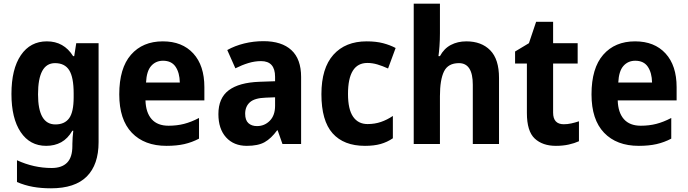

<svg xmlns="http://www.w3.org/2000/svg" viewBox="-20 -780 3724 1040"><path d="M234 -556Q326 -556 376 -476H382L393 -546H514V-10Q514 112 450 176Q386 240 256 240Q203 240 158.5 232Q114 224 72 206V88Q163 130 260 130Q315 130 343.5 101Q372 72 372 11V0Q372 -16 373.5 -36Q375 -56 377 -72H372Q347 -29 311.5 -9.5Q276 10 230 10Q142 10 92 -64.5Q42 -139 42 -271Q42 -406 93 -481Q144 -556 234 -556ZM278 -438Q186 -438 186 -269Q186 -106 280 -106Q330 -106 354.5 -139.5Q379 -173 379 -253V-274Q379 -361 355 -399.5Q331 -438 278 -438Z M862 -556Q967 -556 1027 -490.5Q1087 -425 1087 -308V-236H768Q770 -170 801.5 -134.5Q833 -99 893 -99Q938 -99 977 -109Q1016 -119 1058 -141V-29Q1020 -9 978.5 0.5Q937 10 882 10Q762 10 694 -61Q626 -132 626 -269Q626 -411 689.5 -483.5Q753 -556 862 -556ZM863 -451Q824 -451 799 -423Q774 -395 771 -333H954Q953 -386 931 -418.5Q909 -451 863 -451Z M1407 -557Q1506 -557 1558.5 -508.5Q1611 -460 1611 -363V0H1510L1484 -74H1481Q1449 -30 1413.5 -10Q1378 10 1317 10Q1246 10 1204.5 -36Q1163 -82 1163 -162Q1163 -249 1219 -291Q1275 -333 1385 -337L1470 -340V-364Q1470 -449 1394 -449Q1360 -449 1325.5 -438.5Q1291 -428 1255 -410L1211 -509Q1252 -532 1302.5 -544.5Q1353 -557 1407 -557ZM1419 -251Q1359 -249 1333.5 -226Q1308 -203 1308 -164Q1308 -129 1325.5 -113Q1343 -97 1372 -97Q1413 -97 1441.5 -126Q1470 -155 1470 -207V-253Z M1957 10Q1842 10 1781.5 -58Q1721 -126 1721 -270Q1721 -411 1786 -483.5Q1851 -556 1966 -556Q2017 -556 2055 -546Q2093 -536 2123 -520L2082 -409Q2051 -423 2024 -431Q1997 -439 1970 -439Q1865 -439 1865 -271Q1865 -188 1892.5 -148Q1920 -108 1971 -108Q2010 -108 2043.5 -119.5Q2077 -131 2108 -152V-31Q2077 -10 2041.5 0Q2006 10 1957 10Z M2363 -600Q2363 -563 2360.5 -529.5Q2358 -496 2355 -476H2363Q2385 -517 2422 -536.5Q2459 -556 2506 -556Q2588 -556 2635.5 -507.5Q2683 -459 2683 -358V0H2541V-321Q2541 -438 2466 -438Q2407 -438 2385 -393Q2363 -348 2363 -259V0H2221V-760H2363Z M3034 -107Q3054 -107 3074.5 -111.5Q3095 -116 3116 -123V-15Q3092 -4 3060.5 3Q3029 10 2991 10Q2919 10 2876.5 -29.5Q2834 -69 2834 -168V-436H2770V-501L2845 -546L2884 -662H2976V-546H3109V-436H2976V-170Q2976 -107 3034 -107Z M3420 -556Q3525 -556 3585 -490.5Q3645 -425 3645 -308V-236H3326Q3328 -170 3359.5 -134.5Q3391 -99 3451 -99Q3496 -99 3535 -109Q3574 -119 3616 -141V-29Q3578 -9 3536.5 0.5Q3495 10 3440 10Q3320 10 3252 -61Q3184 -132 3184 -269Q3184 -411 3247.5 -483.5Q3311 -556 3420 -556ZM3421 -451Q3382 -451 3357 -423Q3332 -395 3329 -333H3512Q3511 -386 3489 -418.5Q3467 -451 3421 -451Z"/></svg>

Font: Noto Sans SemiCondensed
Style: Bold
Weight: 700
Width: 4
Designer: Monotype Design Team
Foundry: Monotype Imaging Inc.
Version: Version 2.013; ttfautohint (v1.8.4.7-5d5b)